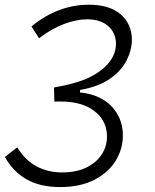

<svg xmlns="http://www.w3.org/2000/svg" viewBox="-41 -547 646 802"><path d="M209.5 234.4Q125.5 234.4 68.6 201.2Q11.7 168 -20.5 108.4L31.2 68.4Q64 123 112.3 148.2Q160.6 173.3 217.8 173.3Q278.3 173.3 320.8 152.3Q363.3 131.3 385.3 95.9Q407.2 60.5 405.8 18.1Q403.8 -44.9 352.1 -84Q300.3 -123 211.4 -123Q208 -123 201.9 -123Q195.8 -123 186 -122.6L184.6 -181.6Q235.4 -190.4 268.1 -200.2Q347.2 -221.7 395.3 -265.6Q443.4 -309.6 443.4 -364.3Q443.4 -408.7 411.4 -437.5Q379.4 -466.3 322.8 -466.3Q278.8 -466.3 227.1 -447Q175.3 -427.7 122.1 -387.2L90.3 -436.5Q146 -482.4 206.5 -504.9Q267.1 -527.3 329.1 -527.3Q417 -527.3 463.4 -486.8Q509.8 -446.3 509.8 -380.9Q509.8 -338.9 488.3 -295.7Q466.8 -252.4 419.4 -218.8Q372.1 -185.1 293.5 -171.4L293 -160.6L299.8 -160.2Q380.9 -149.9 425.5 -102.3Q470.2 -54.7 472.2 13.2Q473.6 72.3 443.4 122.6Q413.1 172.9 354 203.6Q294.9 234.4 209.5 234.4Z"/></svg>

Font: Cascadia Code Light
Style: Italic
Weight: 300
Italic angle: -10°
Monospace: yes
Designer: Aaron Bell
Foundry: Saja Typeworks
Version: Version 2404.023; ttfautohint (v1.8.4)